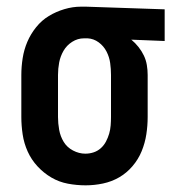

<svg xmlns="http://www.w3.org/2000/svg" viewBox="-20 -548 515 576"><path d="M237 8Q210 8 183.5 3Q157 -2 134 -15.5Q111 -29 92.5 -49Q74 -69 63 -93.5Q52 -118 48 -144.5Q44 -171 44 -197V-323Q44 -348 48 -373.5Q52 -399 62 -422.5Q72 -446 88.5 -466.5Q105 -487 126.5 -500Q148 -513 173 -520.5Q198 -528 223 -528H238L474 -520V-425L374 -429Q386 -419 395.5 -407Q405 -395 411.5 -381.5Q418 -368 420.5 -353Q423 -338 423 -323V-197Q423 -171 419 -145Q415 -119 405 -94.5Q395 -70 377.5 -49.5Q360 -29 337.5 -16Q315 -3 289 2.5Q263 8 237 8ZM236 -87Q249 -87 261 -91Q273 -95 282.5 -103.5Q292 -112 298 -123.5Q304 -135 307.5 -147Q311 -159 312 -172Q313 -185 313 -197V-323Q313 -341 310.5 -359Q308 -377 299.5 -393.5Q291 -410 276 -421Q261 -432 243 -433H232Q213 -433 196.5 -422.5Q180 -412 170.5 -395.5Q161 -379 157.5 -360.5Q154 -342 154 -323V-197Q154 -178 157.5 -158.5Q161 -139 171 -122.5Q181 -106 199 -96.5Q217 -87 236 -87Z"/></svg>

Font: Iosevka QP
Style: Bold
Weight: 700
Designer: Belleve Invis
Foundry: Belleve Invis
Version: Version 20.0.0; ttfautohint (v1.8.4)